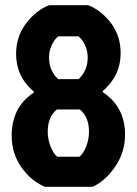

<svg xmlns="http://www.w3.org/2000/svg" viewBox="-20 -720 527 740"><path d="M337 0H153Q99 -23 62 -76Q25 -129 25 -197Q25 -307 110 -363V-367Q42 -425 42 -512Q42 -578 79.5 -628.5Q117 -679 169 -700H320Q372 -679 408.5 -630Q445 -581 445 -515Q445 -428 376 -369V-365Q462 -308 462 -201Q462 -134 424.5 -78.5Q387 -23 337 0ZM199 -298Q164 -269 164 -213Q164 -182 175.5 -154Q187 -126 201 -116H286Q300 -126 311.5 -154Q323 -182 323 -213Q323 -269 288 -298ZM205 -580Q191 -570 180 -547.5Q169 -525 169 -498Q169 -448 204 -415H283Q318 -448 318 -498Q318 -525 307 -547.5Q296 -570 282 -580Z"/></svg>

Font: Jockey One
Style: Regular
Weight: 400
Designer: TypeTogether
Foundry: TypeTogether
Version: Version 1.002